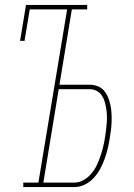

<svg xmlns="http://www.w3.org/2000/svg" viewBox="-20 -755 540 775"><path d="M74 0V-18H135L251 -717H100L79 -590H61L85 -735H332V-717H270L220 -413H342Q359 -413 374.5 -407Q390 -401 400 -389Q410 -377 416 -362.5Q422 -348 425.5 -332Q429 -316 430 -299Q431 -282 430.5 -265Q430 -248 428 -231Q426 -214 423 -198Q420 -177 415 -156Q410 -135 402.5 -114Q395 -93 384.5 -73.5Q374 -54 358.5 -37Q343 -20 322.5 -10Q302 0 281 0ZM155 -18H281Q300 -18 318 -28.5Q336 -39 349 -54.5Q362 -70 370.5 -88Q379 -106 385.5 -125Q392 -144 396.5 -163Q401 -182 404 -201Q406 -215 408 -230Q410 -245 411 -260Q412 -275 411.5 -289.5Q411 -304 408.5 -318.5Q406 -333 402 -346.5Q398 -360 390 -371Q382 -382 369.5 -388.5Q357 -395 342 -395H217Z"/></svg>

Font: Iosevka Slab Thin
Style: Italic
Weight: 100
Italic angle: -9°
Monospace: yes
Designer: Belleve Invis
Foundry: Belleve Invis
Version: Version 11.1.1; ttfautohint (v1.8.3)